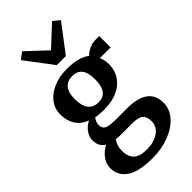

<svg xmlns="http://www.w3.org/2000/svg" viewBox="-340 -951 1302 1302"><g transform="rotate(-45 311.0 -300.0)"><path d="M33 114Q33 73 60.5 36.5Q88 0 127 -18Q81 -45 81 -104Q81 -138 103 -168.5Q125 -199 160 -216Q105 -237 78 -280Q51 -323 51 -382Q51 -439 84.5 -481.5Q118 -524 174.5 -547Q231 -570 297 -570Q414 -570 471 -525Q484 -542 515 -557Q546 -572 579 -572H614V-463H511Q526 -431 526 -395Q527 -304 462 -249.5Q397 -195 284 -195Q237 -195 205 -202Q195 -189 189.5 -174.5Q184 -160 184 -149Q184 -116 207.5 -104Q231 -92 292 -92H399Q603 -92 603 56Q603 118 559 167Q515 216 442 243Q369 270 287 270Q153 270 93 228Q33 186 33 114ZM387 -384Q387 -449 363.5 -479.5Q340 -510 292 -510Q245 -510 219.5 -479.5Q194 -449 194 -388Q194 -257 294 -257Q387 -257 387 -384ZM457 86Q457 43 434.5 24Q412 5 354 5H245Q220 5 199 2Q172 38 172 88Q172 143 202 172Q232 201 302 201Q365 201 411 170.5Q457 140 457 86ZM314 -735 460 -870 507 -832 358 -636H271L123 -832L171 -869Z"/></g></svg>

Font: Koeln Type Serif
Style: Bold
Weight: 700
Designer: Eben Sorkin
Foundry: Eben Sorkin
Version: Version 2.002